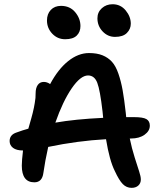

<svg xmlns="http://www.w3.org/2000/svg" viewBox="-20 -945 780 916"><path d="M528.8 -769Q494.1 -769 469.5 -795.2Q444.8 -821.3 444.8 -857.9Q444.8 -886.7 465.8 -905.8Q486.8 -924.8 517.1 -924.8Q555.2 -924.8 579.6 -895.3Q604 -865.7 604 -832Q604 -806.6 585.4 -787.8Q566.9 -769 528.8 -769ZM291 -757.8Q254.4 -757.8 229.2 -784.4Q204.1 -811 204.1 -847.2Q204.1 -878.4 222.4 -897.7Q240.7 -917 271 -917Q313.5 -917 338.6 -887Q363.8 -856.9 363.8 -820.8Q363.8 -792.5 345.9 -775.1Q328.1 -757.8 291 -757.8ZM607.9 -48.8Q583.5 -48.8 565.9 -66.7Q548.3 -84.5 527.8 -128.9Q502.4 -179.2 485.8 -280.8Q351.1 -273.4 210 -244.1Q194.8 -176.3 187 -120.1Q181.2 -75.2 144 -75.2Q84 -75.2 84 -154.8Q84 -179.2 89.8 -227.1Q58.6 -227.1 42.2 -239.5Q25.9 -252 25.9 -272Q25.9 -302.2 59.1 -313Q89.4 -324.2 115.2 -331.1Q116.2 -334.5 122.3 -356Q128.4 -377.4 129.9 -382.8Q131.3 -388.2 136 -405.8Q140.6 -423.3 141.8 -431.4Q143.1 -439.5 145.8 -453.4Q148.4 -467.3 149.2 -477.8Q149.9 -488.3 149.9 -499Q149.9 -525.4 160.2 -539.8Q170.4 -554.2 189 -554.2Q204.6 -554.2 219.2 -543.9Q257.3 -615.2 305.4 -653.6Q353.5 -691.9 404.8 -691.9Q442.4 -691.9 469 -681.2Q495.6 -670.4 513.9 -650.4Q532.2 -630.4 544.9 -593.5Q557.6 -556.6 565.2 -513.9Q572.8 -471.2 580.1 -405.8Q582 -392.1 582 -386.2H619.1Q662.6 -386.2 678.7 -376.7Q694.8 -367.2 694.8 -345.2Q694.8 -320.3 669.7 -302.2Q644.5 -284.2 605 -284.2H599.1Q608.9 -236.8 622.6 -193.6Q636.2 -150.4 644 -126.7Q651.9 -103 651.9 -88.9Q651.9 -70.8 639.9 -59.8Q627.9 -48.8 607.9 -48.8ZM399.9 -585Q364.3 -585 322 -523.4Q279.8 -461.9 244.1 -359.9Q338.4 -376.5 472.2 -382.8Q471.7 -387.7 470.7 -397.9Q469.7 -408.2 469.2 -413.1Q457.5 -515.1 444.1 -550Q430.7 -585 399.9 -585Z"/></svg>

Font: Shantell Sans Irregular Bouncy
Style: Regular
Weight: 500
Designer: Stephen Nixon, Anya Danilova, Shantell Martin
Foundry: Arrow Type
Version: Version 1.006;[9816181b4]